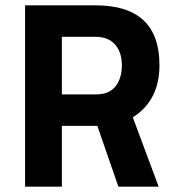

<svg xmlns="http://www.w3.org/2000/svg" viewBox="-20 -700 660 720"><path d="M345 -228H212V0H74V-680H338Q578 -680 578 -456Q578 -323 478 -260L575 0H424ZM212 -346H340Q389 -346 413 -376Q437 -406 437 -455Q437 -504 411.5 -533Q386 -562 338 -562H212Z"/></svg>

Font: Sunflower
Style: Bold
Weight: 700
Designer: JIKJI
Foundry: JIKJI
Version: Version 1.00